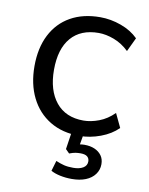

<svg xmlns="http://www.w3.org/2000/svg" viewBox="-79 -553 622 803"><g transform="rotate(10 231.5 -151.5)"><path d="M282 9Q209 9 156 -23Q103 -55 74.5 -112.5Q46 -170 46 -246Q46 -323 74.5 -379Q103 -435 156 -465Q209 -495 282 -495Q327 -495 371 -479Q415 -463 444 -434L416 -375Q387 -403 352.5 -416Q318 -429 287 -429Q211 -429 170 -381.5Q129 -334 129 -245Q129 -158 170 -107.5Q211 -57 287 -57Q318 -57 352.5 -70Q387 -83 416 -112L444 -53Q415 -24 370.5 -7.5Q326 9 282 9ZM281 192Q255 192 231.5 187Q208 182 192 173L205 129Q224 137 240 141Q256 145 279 145Q305 145 321 135.5Q337 126 337 108Q337 95 328 87.5Q319 80 299 80Q288 80 278 81.5Q268 83 252 89L236 73L250 -20H301L288 55L264 49Q276 46 287.5 44Q299 42 309 42Q334 42 352.5 50Q371 58 382 73Q393 88 393 110Q393 134 379 153Q365 172 340 182Q315 192 281 192Z"/></g></svg>

Font: NunitoSans1
Style: Book
Weight: 400
Designer: Vernon Adams
Foundry: Vernon Adams
Version: Version 3.101;gftools[0.9.27]